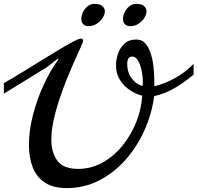

<svg xmlns="http://www.w3.org/2000/svg" viewBox="-41 -947 1023 995"><path d="M305.2 27.8Q234.4 27.8 191.2 -1Q147.9 -29.8 128.4 -80.3Q108.9 -130.9 108.9 -196.8Q108.9 -268.6 129.2 -348.6Q149.4 -428.7 184.3 -504.9Q219.2 -581.1 262.2 -640.1Q262.2 -642.1 259.8 -642.1Q258.3 -642.1 253.9 -639.2L198.2 -596.2Q187.5 -590.3 152.8 -568.6Q118.2 -546.9 71.5 -518.3Q24.9 -489.7 -21 -461.9V-516.1Q24.4 -542 75 -573Q125.5 -604 175 -634.8Q224.6 -665.5 267.1 -690.9Q309.6 -716.3 338.6 -731.7Q367.7 -747.1 377 -747.1Q381.3 -747.1 385.7 -744.6Q390.1 -742.2 390.1 -736.8Q390.1 -731.4 378.2 -704.6Q366.2 -677.7 347.4 -636Q328.6 -594.2 307.6 -542.7Q286.6 -491.2 267.8 -435.3Q249 -379.4 237.1 -325Q225.1 -270.5 225.1 -223.1Q225.1 -156.7 256.1 -114.3Q287.1 -71.8 363.8 -71.8Q432.1 -71.8 490.7 -104.7Q549.3 -137.7 594 -192.6Q638.7 -247.6 665.3 -314.9Q691.9 -382.3 695.8 -451.2Q682.6 -453.6 660.2 -463.9Q637.7 -474.1 614.7 -493.2Q591.8 -512.2 575.9 -541Q560.1 -569.8 560.1 -608.9Q560.1 -637.2 570.3 -668Q580.6 -698.7 603.5 -720.5Q626.5 -742.2 665 -742.2Q695.8 -742.2 714.1 -719.7Q732.4 -697.3 742.2 -663.3Q752 -629.4 755.1 -594.2Q758.3 -559.1 758.5 -532.7Q758.8 -506.3 758.8 -500Q758.8 -500 789.3 -508.8Q819.8 -517.6 866.7 -542.7Q913.6 -567.9 962.4 -615.7V-560.1Q941.4 -542.5 909.9 -519.8Q878.4 -497.1 839.6 -477.5Q800.8 -458 757.8 -449.2Q746.1 -357.9 708 -272.7Q669.9 -187.5 610.1 -119.6Q550.3 -51.8 472.9 -12Q395.5 27.8 305.2 27.8ZM698.2 -502Q698.2 -506.3 698.7 -511.5Q699.2 -516.6 699.2 -521Q699.2 -550.8 692.9 -581.3Q686.5 -611.8 674.3 -632.8Q662.1 -653.8 645 -653.8Q628.4 -653.8 623.3 -642.3Q618.2 -630.9 618.2 -618.2Q618.2 -570.3 642.3 -539.6Q666.5 -508.8 698.2 -502ZM635.3 -811.5Q614.3 -811.5 605.2 -823Q596.2 -834.5 596.2 -849.6Q596.2 -866.2 605 -884Q613.8 -901.9 629.2 -914.3Q644.5 -926.8 664.1 -926.8Q693.4 -926.8 705.8 -915.3Q718.3 -903.8 718.3 -888.7Q718.3 -872.1 706.8 -854Q695.3 -835.9 676.5 -823.7Q657.7 -811.5 635.3 -811.5ZM418.5 -811.5Q397.9 -811.5 389.2 -823Q380.4 -834.5 380.4 -849.6Q380.4 -866.2 388.9 -884Q397.5 -901.9 412.8 -914.3Q428.2 -926.8 448.2 -926.8Q477.1 -926.8 489.7 -915.3Q502.4 -903.8 502.4 -888.7Q502.4 -872.1 490.7 -854Q479 -835.9 460 -823.7Q440.9 -811.5 418.5 -811.5Z"/></svg>

Font: Norican
Style: Regular
Weight: 400
Designer: Vernon Adams
Foundry: Vernon Adams
Version: Version 1.100; ttfautohint (v1.8.4.7-5d5b);gftools[0.9.33]